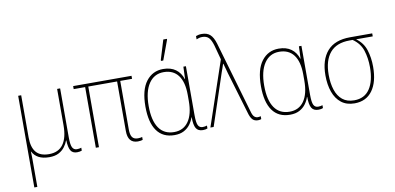

<svg xmlns="http://www.w3.org/2000/svg" viewBox="-87 -1056 3227 1568"><g transform="rotate(-10 1526.0 -271.5)"><path d="M84 232V-528H109V-178Q109 -97 143 -56Q177 -15 250 -15Q329 -15 368 -69Q407 -123 407 -227V-528H432V-122Q432 -60 444 -37.5Q456 -15 481 -15Q501 -15 518 -21V3Q511 6 501 8Q491 10 479 10Q441 10 425.5 -16.5Q410 -43 408 -101H406Q396 -74 377 -48.5Q358 -23 327 -6.5Q296 10 249 10Q195 10 160.5 -8.5Q126 -27 109 -61H107Q108 -43 108.5 -26.5Q109 -10 109 5V232Z M983 9Q900 9 900 -92V-503H661V0H635V-503H540V-528H1024V-503H926V-99Q926 -57 940 -36.5Q954 -16 987 -16Q999 -16 1007.5 -17.5Q1016 -19 1023 -21V3Q1017 5 1007 7Q997 9 983 9Z M1287 10Q1191 10 1141.5 -59Q1092 -128 1092 -260Q1092 -398 1145.5 -468Q1199 -538 1287 -538Q1350 -538 1390.5 -508.5Q1431 -479 1448 -426H1450L1454 -528H1475V-122Q1475 -60 1486.5 -37.5Q1498 -15 1524 -15Q1544 -15 1560 -21V3Q1554 6 1544 8Q1534 10 1522 10Q1482 10 1465.5 -17.5Q1449 -45 1449 -109H1447Q1437 -78 1417 -51Q1397 -24 1365 -7Q1333 10 1287 10ZM1288 -15Q1365 -15 1407 -74.5Q1449 -134 1449 -245V-295Q1449 -401 1407.5 -456.5Q1366 -512 1287 -512Q1208 -512 1163.5 -446Q1119 -380 1119 -260Q1119 -140 1162 -77.5Q1205 -15 1288 -15ZM1282 -606V-614L1331 -775H1361V-768L1301 -606Z M1979 9Q1949 9 1932.5 -9.5Q1916 -28 1905 -69L1803 -411Q1796 -436 1792.5 -449.5Q1789 -463 1786 -472.5Q1783 -482 1780 -494H1777Q1772 -478 1766.5 -462Q1761 -446 1755 -430L1612 0H1585L1766 -534L1734 -653Q1720 -701 1701 -720.5Q1682 -740 1647 -740Q1633 -740 1620.5 -736.5Q1608 -733 1599 -729V-756Q1607 -759 1619 -762Q1631 -765 1648 -765Q1691 -765 1716.5 -742Q1742 -719 1758 -666L1930 -75Q1939 -40 1952 -28Q1965 -16 1981 -16Q1989 -16 1995.5 -17.5Q2002 -19 2006 -20V4Q2001 6 1995 7.5Q1989 9 1979 9Z M2245 10Q2149 10 2099.5 -59Q2050 -128 2050 -260Q2050 -398 2103.5 -468Q2157 -538 2245 -538Q2308 -538 2348.5 -508.5Q2389 -479 2406 -426H2408L2412 -528H2433V-122Q2433 -60 2444.5 -37.5Q2456 -15 2482 -15Q2502 -15 2518 -21V3Q2512 6 2502 8Q2492 10 2480 10Q2440 10 2423.5 -17.5Q2407 -45 2407 -109H2405Q2395 -78 2375 -51Q2355 -24 2323 -7Q2291 10 2245 10ZM2246 -15Q2323 -15 2365 -74.5Q2407 -134 2407 -245V-295Q2407 -401 2365.5 -456.5Q2324 -512 2245 -512Q2166 -512 2121.5 -446Q2077 -380 2077 -260Q2077 -140 2120 -77.5Q2163 -15 2246 -15Z M2780 10Q2714 10 2670.5 -24Q2627 -58 2605.5 -118Q2584 -178 2584 -256Q2584 -385 2646.5 -456.5Q2709 -528 2836 -528H3020V-503H2882Q2939 -462 2959.5 -398Q2980 -334 2980 -259Q2980 -132 2928 -61Q2876 10 2780 10ZM2781 -15Q2867 -15 2910.5 -80Q2954 -145 2954 -259Q2954 -335 2933.5 -398.5Q2913 -462 2853 -503H2828Q2719 -503 2665 -439Q2611 -375 2611 -256Q2611 -185 2629 -130.5Q2647 -76 2684.5 -45.5Q2722 -15 2781 -15Z"/></g></svg>

Font: Noto Sans SemiCondensed Thin
Style: Regular
Weight: 100
Width: 4
Designer: Monotype Design Team
Foundry: Monotype Imaging Inc.
Version: Version 2.013; ttfautohint (v1.8.4.7-5d5b)